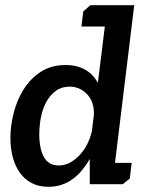

<svg xmlns="http://www.w3.org/2000/svg" viewBox="-20 -708 558 738"><path d="M300 -664 327 -688H496L422 -82H486L479 -22L452 0H325V-97Q313 -76 297.5 -56.5Q282 -37 262.5 -22Q243 -7 219 1.5Q195 10 166 10Q129 10 101.5 -4.5Q74 -19 56 -44.5Q38 -70 29 -104Q20 -138 20 -178Q20 -224 32.5 -273.5Q45 -323 70.5 -364Q96 -405 136 -431.5Q176 -458 232 -458Q277 -458 308.5 -439.5Q340 -421 356 -389L383 -606H293ZM248 -375Q217 -375 195 -359Q173 -343 158.5 -317Q144 -291 137.5 -258Q131 -225 131 -191Q131 -136 149 -104Q167 -72 206 -72Q230 -72 251 -84Q272 -96 288.5 -114.5Q305 -133 316.5 -156.5Q328 -180 333 -203L341 -268Q342 -318 314 -346.5Q286 -375 248 -375Z"/></svg>

Font: Zilla Slab SemiBold
Style: Regular
Weight: 600
Designer: Typotheque.com
Foundry: Typotheque type foundry
Version: Version 1.0; 2017